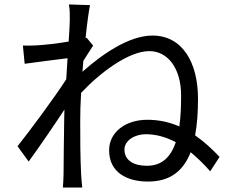

<svg xmlns="http://www.w3.org/2000/svg" viewBox="-20 -811 1040 864"><path d="M641 -65C585 -65 540 -87 540 -138C540 -178 585 -207 636 -207C683 -207 728 -194 771 -171C749 -106 710 -65 641 -65ZM370 -641 365 -639C372 -708 380 -764 385 -788L290 -791C295 -766 294 -740 294 -717C294 -706 292 -670 289 -624C238 -615 180 -609 148 -607C124 -606 105 -605 83 -606L91 -524C153 -532 239 -544 284 -549C282 -518 280 -486 278 -454C228 -376 114 -222 59 -153L109 -84C157 -150 222 -245 270 -318C270 -303 269 -290 269 -280C267 -170 267 -121 266 -26C266 -10 264 19 263 33H350C348 15 346 -10 345 -27C341 -116 341 -176 341 -266C341 -304 342 -348 345 -393C432 -486 560 -581 652 -581C734 -581 795 -505 795 -381C795 -331 793 -284 787 -242C744 -261 696 -272 643 -272C542 -272 471 -214 471 -135C471 -35 551 6 646 6C746 6 805 -42 838 -126C867 -102 897 -73 926 -40L968 -105C934 -141 898 -174 858 -202C867 -250 871 -305 871 -367C871 -531 800 -651 666 -651C558 -651 435 -563 351 -488C352 -505 354 -521 355 -537C370 -561 387 -588 399 -606Z"/></svg>

Font: Noto Sans CJK SC Regular
Style: Regular
Weight: 400
Designer: Ryoko NISHIZUKA (kana & ideographs); Paul D. Hunt (Latin, Greek & Cyrillic); Wenlong ZHANG (bopomofo); Sandoll Communica
Foundry: Adobe Systems Incorporated
Version: Version 1.004;PS 1.004;hotconv 1.0.82;makeotf.lib2.5.63406